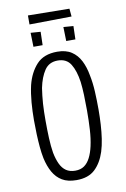

<svg xmlns="http://www.w3.org/2000/svg" viewBox="-100 -987 689 1050"><g transform="rotate(-10 244.0 -462.5)"><path d="M238 4Q190 4 159 -14.5Q128 -33 109 -66.5Q90 -100 80 -146Q74 -176 71 -209.5Q68 -243 66.5 -280.5Q65 -318 65 -358Q65 -383 66 -408Q67 -433 69 -457.5Q71 -482 74.5 -505.5Q78 -529 83 -551Q100 -619 140 -662.5Q180 -706 255 -706Q303 -706 334 -685.5Q365 -665 383 -629.5Q401 -594 409 -548Q418 -505 420.5 -455.5Q423 -406 423 -356Q423 -313 420.5 -272Q418 -231 412.5 -194Q407 -157 397 -125Q378 -66 341 -31Q304 4 238 4ZM240 -48Q270 -48 290 -62Q310 -76 323.5 -102.5Q337 -129 345 -165Q354 -205 357 -254.5Q360 -304 360 -361Q360 -407 358.5 -447.5Q357 -488 353 -521Q344 -584 321 -621Q298 -658 249 -658Q201 -658 176 -621Q151 -584 139 -525Q136 -505 133.5 -483.5Q131 -462 129.5 -439.5Q128 -417 127.5 -393.5Q127 -370 127 -346Q127 -294 129 -248.5Q131 -203 137 -166Q144 -130 156.5 -103Q169 -76 189.5 -62Q210 -48 240 -48ZM132 -879V-929L362 -926L366 -882ZM183 -755H132L130 -833L185 -829ZM365 -755H314L312 -833L367 -829Z"/></g></svg>

Font: Truculenta Light
Style: Regular
Weight: 300
Version: Version 1.002